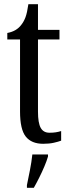

<svg xmlns="http://www.w3.org/2000/svg" viewBox="-20 -679 331 920"><path d="M187 10Q131 10 103.5 -24.5Q76 -59 76 -145V-490H15V-521Q59 -529 82 -560Q94 -575 102 -596Q110 -617 116 -659H162V-536H265V-490H162V-144Q162 -90 175 -66.5Q188 -43 217 -43Q234 -43 247 -45Q260 -47 273 -51V-5Q260 0 238 5Q216 10 187 10ZM109 208Q116 174 123.5 136Q131 98 135 61H210V71Q204 92 192.5 119Q181 146 167.5 173Q154 200 142 221H109Z"/></svg>

Font: Noto Serif Lao ExtraCondensed
Style: Regular
Weight: 400
Width: 2
Designer: Monotype Design Team
Foundry: Monotype Imaging Inc.
Version: Version 2.003; ttfautohint (v1.8.4.7-5d5b)